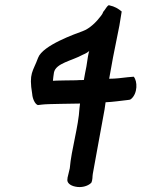

<svg xmlns="http://www.w3.org/2000/svg" viewBox="-20 -721 554 751"><path d="M129 -495C109 -440 92 -436 106 -353C107 -337 116 -314 128 -310L145 -312C169 -315 267 -315 293 -316C292 -310 292 -304 291 -299C287 -225 259 -136 253 -63C250 -50 247 -38 244 -25V-22C240 -7 254 5 275 9C297 14 323 8 337 -6C343 -18 341 -30 343 -41C355 -110 367 -170 389 -293L393 -321C421 -322 453 -327 481 -330C484 -330 490 -331 493 -334C519 -356 518 -404 503 -421C503 -421 482 -419 480 -419C454 -416 433 -413 407 -413L422 -496L447 -621C450 -639 453 -657 456 -676C443 -687 428 -696 408 -700C402 -705 389 -679 384 -675C382 -669 379 -664 375 -659C357 -635 331 -609 303 -599C276 -589 147 -544 129 -495ZM191 -437C198 -474 261 -483 304 -507C314 -511 323 -516 329 -522C326 -512 322 -491 318 -461C315 -445 311 -427 308 -408C299 -408 289 -408 277 -407C272 -407 194 -406 187 -405C188 -415 189 -425 191 -437Z"/></svg>

Font: Vapor
Style: Obl
Weight: 400
Foundry: Cannot Into Space Fonts
Version: Version 0.179